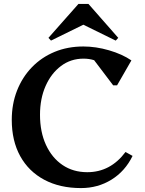

<svg xmlns="http://www.w3.org/2000/svg" viewBox="-20 -943 737 979"><path d="M393 16Q285 16 205.5 -26.5Q126 -69 83 -147Q40 -225 40 -332Q40 -413 67 -481.5Q94 -550 143 -600.5Q192 -651 258.5 -678.5Q325 -706 405 -706Q469 -706 536 -686.5Q603 -667 650 -635L577 -508H557L460 -636Q435 -644 406 -644Q341 -644 291 -606.5Q241 -569 212.5 -504.5Q184 -440 184 -358Q184 -270 214.5 -204Q245 -138 299 -101.5Q353 -65 425 -65Q543 -65 620 -168L656 -148Q618 -70 548.5 -27Q479 16 393 16ZM240 -736 227 -750 380 -923H431L583 -750L570 -736L405 -817Z"/></svg>

Font: Platypi Medium
Style: Regular
Weight: 500
Designer: David Sargent
Foundry: Bolt Cutter Type
Version: Version 1.200; ttfautohint (v1.8.4.7-5d5b)